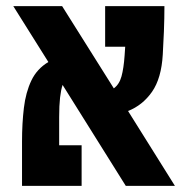

<svg xmlns="http://www.w3.org/2000/svg" viewBox="-20 -606 626 626"><path d="M390.1 0 184.1 -329.1Q178.7 -313 175.8 -287.6Q172.9 -262.2 172.9 -224.1V-132.3H246.1V0H51.8V-144.5Q51.8 -203.6 57.9 -254.4Q64 -305.2 82.3 -343.5Q100.6 -381.8 137.7 -403.8L23.4 -585.9H182.6L351.1 -317.9Q369.1 -331.1 376.2 -357.2Q383.3 -383.3 386.2 -424.3Q387.2 -440.4 388.2 -453.6H322.8V-585.9H516.1Q516.1 -547.4 514.4 -503.2Q512.7 -459 510.7 -428.2Q506.3 -350.6 475.6 -306.6Q444.8 -262.7 397.5 -244.1L550.3 0Z"/></svg>

Font: Cascadia Mono PL
Style: Bold
Weight: 700
Monospace: yes
Designer: Aaron Bell
Foundry: Saja Typeworks
Version: Version 2404.023; ttfautohint (v1.8.4)